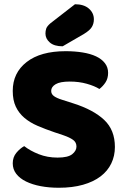

<svg xmlns="http://www.w3.org/2000/svg" viewBox="-20 -866 591 904"><path d="M251 -124Q300 -124 320 -140Q340 -156 340 -176Q340 -196 324 -207.5Q308 -219 279 -229L237 -243Q193 -258 157 -273.5Q121 -289 95 -311Q69 -333 54.5 -363.5Q40 -394 40 -438Q40 -523 105.5 -574Q171 -625 289 -625Q332 -625 369 -619Q406 -613 432.5 -600.5Q459 -588 474 -568.5Q489 -549 489 -523Q489 -497 477 -478.5Q465 -460 448 -447Q426 -461 389 -471.5Q352 -482 308 -482Q263 -482 242 -469.5Q221 -457 221 -438Q221 -423 234 -413.5Q247 -404 273 -396L326 -379Q420 -349 470.5 -301.5Q521 -254 521 -174Q521 -132 504 -96.5Q487 -61 453.5 -35.5Q420 -10 370.5 4Q321 18 257 18Q211 18 171.5 10.5Q132 3 102.5 -11.5Q73 -26 56.5 -47.5Q40 -69 40 -97Q40 -126 57 -146.5Q74 -167 94 -178Q122 -156 162.5 -140Q203 -124 251 -124ZM333 -846Q375 -846 398.5 -825.5Q422 -805 422 -775Q422 -755 412.5 -739Q403 -723 375 -706L275 -648Q235 -648 214.5 -666Q194 -684 194 -708Q194 -720 197.5 -731Q201 -742 217 -756Z"/></svg>

Font: Baloo Bhai 2 ExtraBold
Style: Regular
Weight: 800
Designer: Supriya Tembe, Noopur Datye and Ek Type
Foundry: Ek Type
Version: Version 1.640;PS 1.000;hotconv 16.6.51;makeotf.lib2.5.65220;